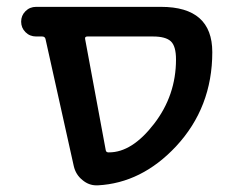

<svg xmlns="http://www.w3.org/2000/svg" viewBox="-20 -565 682 563"><path d="M236.3 -458Q228.5 -458 229.5 -451.2L290 -125Q291 -118.2 297.9 -118.2H299.8Q367.2 -118.2 431.6 -201.7Q496.1 -285.2 496.1 -390.6Q496.1 -429.7 481 -443.8Q465.8 -458 428.7 -458ZM113.3 -451.2Q111.3 -458 103.5 -458H85.9Q67.4 -458 54.7 -470.7Q42 -483.4 42 -501.5Q42 -519.5 54.7 -532.2Q67.4 -544.9 85.9 -544.9H452.1Q602.5 -544.9 602.5 -412.1Q602.5 -250 496.1 -135.7Q395.5 -28.3 266.6 -21.5Q264.6 -21.5 262.7 -21.5Q240.2 -21.5 221.7 -37.1Q202.1 -52.7 196.3 -78.1Z"/></svg>

Font: Gen Jyuu Gothic Medium
Style: Regular
Weight: 500
Designer: [Source Han Sans]
Ryoko NISHIZUKA  (kana & ideographs); Paul D. Hunt (Latin, Greek & Cyrillic); Wenlong ZHANG  (bopomofo
Version: Version 1.002.20150607